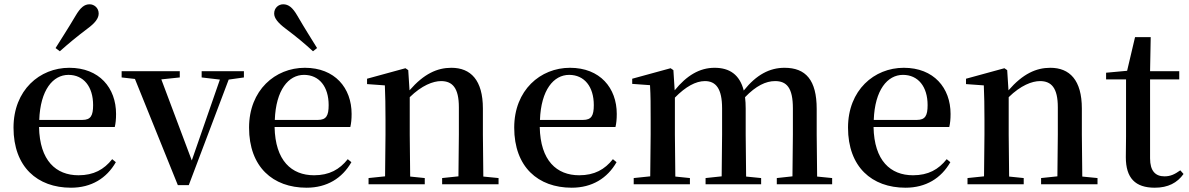

<svg xmlns="http://www.w3.org/2000/svg" viewBox="-20 -859 5544 895"><path d="M239 -635 259 -620C296 -653 334 -685 387 -725C424 -752 440 -774 440 -796C440 -823 418 -839 398 -839C373 -839 355 -824 332 -785C296 -724 267 -680 239 -635ZM311 16C406 16 477 -28 520 -103L503 -117C465 -69 417 -42 346 -42C241 -42 165 -110 162 -267H515C519 -284 521 -303 521 -328C521 -449 443 -543 303 -543C165 -543 43 -439 43 -264C43 -81 154 16 311 16ZM163 -300C168 -440 227 -510 299 -510C370 -510 414 -455 414 -369C414 -320 403 -300 364 -300Z M920 -498 1005 -488 874 -111 732 -489 818 -498V-527H547V-498L609 -491L809 4H860L1046 -488L1117 -498V-527H920Z M1458 -635C1431 -679 1402 -724 1366 -786C1344 -824 1325 -839 1300 -839C1279 -839 1258 -823 1258 -796C1258 -774 1276 -752 1312 -725C1364 -686 1402 -654 1439 -620ZM1409 16C1504 16 1575 -28 1618 -103L1601 -117C1563 -69 1515 -42 1444 -42C1339 -42 1263 -110 1260 -267H1613C1617 -284 1619 -303 1619 -328C1619 -449 1541 -543 1401 -543C1263 -543 1141 -439 1141 -264C1141 -81 1252 16 1409 16ZM1261 -300C1266 -440 1325 -510 1397 -510C1468 -510 1512 -455 1512 -369C1512 -320 1501 -300 1462 -300Z M2116 0H2304V-29L2233 -36L2231 -232V-353C2231 -486 2174 -543 2084 -543C2018 -543 1956 -515 1889 -438L1883 -532L1870 -541L1691 -492V-467L1774 -461C1776 -412 1777 -368 1777 -301V-232L1775 -37L1698 -29V0H1960V-29L1892 -36L1890 -232V-406C1946 -461 1999 -481 2036 -481C2089 -481 2119 -449 2119 -359V-232L2117 -37L2041 -29V0Z M2645 16C2740 16 2811 -28 2854 -103L2837 -117C2799 -69 2751 -42 2680 -42C2575 -42 2499 -110 2496 -267H2849C2853 -284 2855 -303 2855 -328C2855 -449 2777 -543 2637 -543C2499 -543 2377 -439 2377 -264C2377 -81 2488 16 2645 16ZM2497 -300C2502 -440 2561 -510 2633 -510C2704 -510 2748 -455 2748 -369C2748 -320 2737 -300 2698 -300Z M3673 0H3859V-29L3789 -36L3787 -232V-351C3787 -486 3736 -543 3637 -543C3568 -543 3506 -511 3447 -437C3428 -511 3381 -543 3311 -543C3241 -543 3181 -507 3125 -438L3119 -532L3106 -541L2927 -492V-468L3010 -462C3013 -412 3013 -369 3013 -302V-232L3011 -37L2934 -29V0H3196V-29L3128 -36L3126 -232V-404C3176 -455 3223 -481 3266 -481C3317 -481 3346 -446 3346 -354V-232L3344 -37L3269 -29V0H3528V-29L3458 -36L3456 -232V-353C3456 -372 3455 -390 3453 -406C3504 -459 3550 -481 3593 -481C3647 -481 3676 -450 3676 -354V-232L3674 -37L3601 -29V0Z M4201 16C4296 16 4367 -28 4410 -103L4393 -117C4355 -69 4307 -42 4236 -42C4131 -42 4055 -110 4052 -267H4405C4409 -284 4411 -303 4411 -328C4411 -449 4333 -543 4193 -543C4055 -543 3933 -439 3933 -264C3933 -81 4044 16 4201 16ZM4053 -300C4058 -440 4117 -510 4189 -510C4260 -510 4304 -455 4304 -369C4304 -320 4293 -300 4254 -300Z M4908 0H5096V-29L5025 -36L5023 -232V-353C5023 -486 4966 -543 4876 -543C4810 -543 4748 -515 4681 -438L4675 -532L4662 -541L4483 -492V-467L4566 -461C4568 -412 4569 -368 4569 -301V-232L4567 -37L4490 -29V0H4752V-29L4684 -36L4682 -232V-406C4738 -461 4791 -481 4828 -481C4881 -481 4911 -449 4911 -359V-232L4909 -37L4833 -29V0Z M5363 16C5425 16 5468 -7 5497 -48L5482 -65C5455 -46 5436 -37 5408 -37C5366 -37 5341 -62 5341 -121V-489H5477V-527H5341L5344 -686H5271L5234 -529L5136 -520V-489H5229V-223C5229 -185 5228 -161 5228 -126C5228 -29 5272 16 5363 16Z"/></svg>

Font: Noto Serif CJK HK SemiBold
Style: Regular
Weight: 600
Designer: Ryoko NISHIZUKA 西塚涼子 (kana & ideographs); Frank Grießhammer (Latin, Greek & Cyrillic); Wenlong ZHANG 张文龙 (bopomofo); San
Foundry: Adobe
Version: Version 2.001;hotconv 1.1.0;makeotfexe 2.6.0